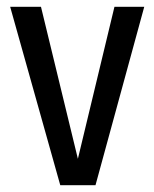

<svg xmlns="http://www.w3.org/2000/svg" viewBox="-20 -547 456 567"><path d="M262 0H158L10 -527H101L210 -78L318 -527H406Z"/></svg>

Font: Fira Sans Compressed
Style: Regular
Weight: 400
Width: 1
Designer: bBox Type GmbH & Carrois Corporate GbR & Edenspiekermann AG
Foundry: bBox Type GmbH & Carrois Corporate GbR & Edenspiekermann AG
Version: Version 4.301